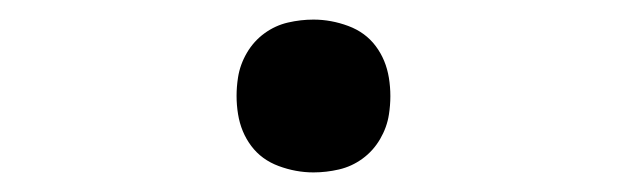

<svg xmlns="http://www.w3.org/2000/svg" viewBox="-20 -438 640 196"><path d="M300 -262Q282 -262 264.5 -268.5Q247 -275 236.5 -289Q226 -303 223 -321.5Q220 -340 223 -359Q225 -372 232 -384Q239 -396 250 -404Q261 -412 274 -415Q287 -418 300 -418Q318 -418 335.5 -411.5Q353 -405 363.5 -391Q374 -377 377 -358.5Q380 -340 377 -321Q375 -308 368 -296Q361 -284 350 -276Q339 -268 326 -265Q313 -262 300 -262Z"/></svg>

Font: Iosevka Extended
Style: Italic
Weight: 400
Width: 7
Italic angle: -9°
Monospace: yes
Designer: Belleve Invis
Foundry: Belleve Invis
Version: Version 32.5.0; ttfautohint (v1.8.4)